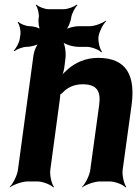

<svg xmlns="http://www.w3.org/2000/svg" viewBox="-20 -790 604 836"><path d="M340 -423C400 -423 420 -395 412 -334L373 -50C370 -26 351 11 337 24L338 26C353 14 392 0 416 0H457C481 0 516 14 527 26L530 24C520 11 511 -26 514 -50L553 -333C570 -460 532 -538 407 -538C353 -538 310 -518 277 -490C265 -480 249 -464 243 -455L247 -453C252 -463 258 -481 260 -496L265 -536C268 -560 263 -600 252 -612L250 -610C260 -597 298 -586 322 -586H358C379 -586 412 -573 421 -562L424 -565C415 -576 406 -610 409 -631C412 -652 429 -686 442 -697L440 -700C427 -689 392 -676 371 -676H322C305 -676 272 -668 262 -659L265 -656C275 -665 288 -696 290 -713C292 -730 307 -758 317 -767L314 -770C304 -761 275 -750 258 -750H191C174 -750 147 -761 139 -770L136 -767C144 -758 151 -730 149 -713L148 -711C146 -695 149 -666 157 -657L160 -660C152 -669 125 -676 109 -676C93 -676 68 -686 60 -695L57 -692C65 -683 71 -657 69 -641L66 -621C64 -605 50 -579 40 -570L43 -567C53 -576 80 -586 96 -586C112 -586 142 -593 152 -602L150 -605C140 -596 128 -567 126 -551L58 -50C55 -26 36 11 22 24L23 26C38 14 77 0 101 0H142C166 0 201 14 212 26L215 24C205 11 196 -26 199 -50L241 -361C242 -365 243 -380 241 -381L239 -377C241 -376 251 -385 253 -387C274 -409 302 -423 340 -423Z"/></svg>

Font: Asimov
Style: EdgeIt
Weight: 500
Designer: Google
Version: Version 2.000980: 2014